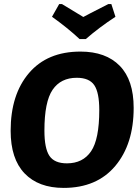

<svg xmlns="http://www.w3.org/2000/svg" viewBox="-20 -907 682 938"><path d="M524 -887 544 -825Q463 -772 399 -716H369Q310 -771 234 -825L269 -887H283Q366 -837 387 -824Q397 -830 509 -887ZM373 -655Q497 -655 565 -585.5Q633 -516 633 -380Q633 -203 543 -96Q453 11 291 11Q168 11 100 -60Q32 -131 32 -268Q32 -445 121.5 -550Q211 -655 373 -655ZM355 -527Q277 -527 237 -468.5Q197 -410 197 -269Q197 -182 221.5 -145.5Q246 -109 307 -109Q385 -109 425 -168Q465 -227 465 -369Q465 -455 440.5 -491Q416 -527 355 -527Z"/></svg>

Font: Alegreya Sans SC ExtraBold
Style: Italic
Weight: 800
Italic angle: -7°
Designer: Juan Pablo del Peral
Foundry: Huerta Tipografica
Version: Version 2.007